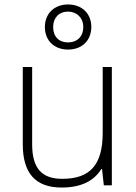

<svg xmlns="http://www.w3.org/2000/svg" viewBox="-20 -830 609 860"><path d="M285 -608C347 -608 389 -648 389 -710C389 -769 347 -810 285 -810C223 -810 181 -769 181 -709C181 -648 223 -608 285 -608ZM285 -640C244 -640 218 -666 218 -709C218 -750 244 -778 285 -778C324 -778 353 -750 353 -709C353 -666 325 -640 285 -640ZM256 10C341 10 400 -18 434 -73H437L445 0H481V-530H440V-235C440 -90 382 -29 259 -29C167 -29 124 -76 124 -184V-530H82V-184C82 -54 139 10 256 10Z"/></svg>

Font: Kathrein 35 Thin
Style: Regular
Weight: 250
Designer: Lazydogs Typefoundry, based on Open Sans by Ascender Corporation
Foundry: Lazydogs Typefoundry
Version: Version 1.003;PS 001.003;hotconv 1.0.88;makeotf.lib2.5.64775